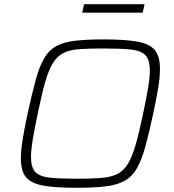

<svg xmlns="http://www.w3.org/2000/svg" viewBox="-20 -883 826 911"><path d="M345 8Q245 8 187 -2Q129 -12 104 -41.5Q79 -71 79 -131Q79 -168 87.5 -221Q96 -274 111 -344Q132 -440 149.5 -504Q167 -568 189.5 -606.5Q212 -645 246.5 -664Q281 -683 335.5 -689.5Q390 -696 473 -696Q574 -696 632 -685.5Q690 -675 714.5 -645.5Q739 -616 739 -556Q739 -517 730.5 -465.5Q722 -414 707 -344Q687 -250 669.5 -187Q652 -124 630 -85Q608 -46 573 -26Q538 -6 483 1Q428 8 345 8ZM343 -35Q412 -35 458.5 -38.5Q505 -42 535 -56.5Q565 -71 585.5 -103.5Q606 -136 623 -194Q640 -252 659 -344Q674 -415 682.5 -465Q691 -515 691 -549Q691 -600 669.5 -621.5Q648 -643 601 -648Q554 -653 474 -653Q405 -653 358.5 -650Q312 -647 282 -632Q252 -617 231.5 -584.5Q211 -552 194.5 -494Q178 -436 159 -344Q149 -297 142 -259Q135 -221 131 -191Q127 -161 127 -138Q127 -88 148 -66.5Q169 -45 217 -40Q265 -35 343 -35ZM370 -823 379 -863H666L657 -823Z"/></svg>

Font: Saira SemiExpanded ExtraLight
Style: Italic
Weight: 250
Width: 6
Italic angle: -12°
Designer: Hector Gatti with collaboration of the Omnibus-Type team
Foundry: Omnibus-Type
Version: Version 1.101